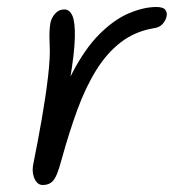

<svg xmlns="http://www.w3.org/2000/svg" viewBox="-20 -517 497 549"><path d="M102 12Q92 12 85 4Q78 -4 75 -17.5Q72 -31 75 -47Q88 -111 99.5 -177Q111 -243 117.5 -299Q124 -355 122 -389Q121 -412 121.5 -425Q122 -438 124 -451Q128 -468 138.5 -479Q149 -490 164 -490Q179 -490 187 -472Q195 -454 194 -409.5Q193 -365 179.5 -285.5Q166 -206 137 -84L122 -126Q148 -233 185 -305Q222 -377 264 -419Q306 -461 348.5 -479Q391 -497 427 -497Q447 -497 453 -488.5Q459 -480 456 -469Q454 -459 445 -448.5Q436 -438 418 -436Q366 -427 326 -396.5Q286 -366 255.5 -317Q225 -268 201.5 -204Q178 -140 157 -64Q149 -34 142 -17.5Q135 -1 125.5 5.5Q116 12 102 12Z"/></svg>

Font: Shantell Sans Light
Style: Italic
Weight: 300
Italic angle: -11°
Designer: Stephen Nixon, Anya Danilova, Shantell Martin
Foundry: Arrow Type
Version: Version 1.008;[ac192a2d6]